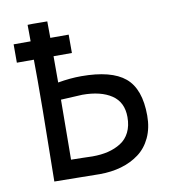

<svg xmlns="http://www.w3.org/2000/svg" viewBox="-74 -688 666 755"><g transform="rotate(-10 259.0 -311.0)"><path d="M86.4 -625Q86.9 -625 94 -625.2Q101.1 -625.5 106.9 -625.5Q118.2 -625.5 139.6 -625.2Q161.1 -625 165 -625Q165.5 -602.5 165.5 -559.1H238.8V-485.8H165.5V-380.9Q214.4 -389.6 258.8 -389.6Q378.9 -389.6 433.3 -344.2Q487.8 -298.8 487.8 -191.9Q487.8 -142.6 470 -104.5Q452.1 -66.4 421.1 -43.5Q390.1 -20.5 350.3 -9Q310.5 2.4 264.2 2.4Q242.2 2.4 177.5 1.2Q112.8 0 83 0Q83 -33.7 85.2 -159.4Q87.4 -285.2 87.4 -400.4Q87.4 -409.2 87.2 -438.2Q86.9 -467.3 86.9 -485.8H19V-559.1H86.9Q86.9 -574.2 86.7 -596.7Q86.4 -619.1 86.4 -625ZM250.5 -316.9 164.6 -312.5Q164.1 -267.1 163.8 -210.9Q163.6 -154.8 163.1 -122.1Q162.6 -89.4 162.6 -73.2Q190.9 -73.2 211.4 -72.3Q231.9 -71.3 248 -71.3Q282.7 -71.3 310.8 -78.1Q338.9 -85 361.8 -99.4Q384.8 -113.8 397.5 -139.4Q410.2 -165 410.2 -199.7Q410.2 -259.3 367.2 -288.1Q324.2 -316.9 250.5 -316.9Z"/></g></svg>

Font: Fantasque Sans Mono
Style: Regular
Weight: 400
Monospace: yes
Designer: Jany Belluz
Version: Version 1.8.0 ; ttfautohint (v1.8.2)